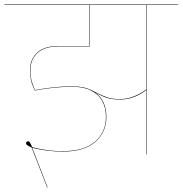

<svg xmlns="http://www.w3.org/2000/svg" viewBox="-30 -700 827 870"><path d="M777 -678H635V0H633V-292Q577 -249 514 -249Q478 -249 456 -256Q434 -263 403 -280Q452 -243 452 -170Q452 -101 402 -57Q352 -13 253 -13Q220 -13 180.5 -18Q141 -23 116 -31L117 -28L186 150H184L113 -32Q88 -42 88 -50Q88 -55 91 -57.5Q94 -60 98 -60Q106 -60 115 -34Q140 -26 178 -20.5Q216 -15 253 -15Q351 -15 400.5 -58Q450 -101 450 -170Q450 -213 432.5 -243.5Q415 -274 381 -290Q380 -291 374 -294Q340 -307 298 -307Q219 -307 128 -290Q127 -293 120.5 -306Q114 -319 110 -339Q106 -359 106 -383Q106 -432 138.5 -461.5Q171 -491 229 -491H374V-678H-10V-680H777ZM633 -678H376V-489H229Q172 -489 140 -460Q108 -431 108 -383Q108 -354 113 -335Q118 -316 123 -305.5Q128 -295 129 -292Q220 -309 298 -309Q351 -309 387 -290L409 -279Q439 -264 459.5 -257.5Q480 -251 514 -251Q545 -251 576 -263Q607 -275 633 -295Z"/></svg>

Font: FiraGO Two
Style: Regular
Weight: 100
Designer: bBox Type
Foundry: bBox Type GmbH
Version: Version 1.001